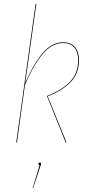

<svg xmlns="http://www.w3.org/2000/svg" viewBox="-20 -750 467 1011"><path d="M171.4 -730.5 112.8 -312Q159.2 -419.4 207 -473.4Q254.9 -527.3 312 -527.3Q352.5 -527.3 374.3 -502.2Q396 -477.1 396 -434.1Q396 -365.2 354.2 -320.1Q312.5 -274.9 231.4 -242.7L330.1 0H325.7L227.1 -244.6Q309.1 -276.9 350.3 -321.3Q391.6 -365.7 391.6 -434.1Q391.6 -475.6 371.3 -499.5Q351.1 -523.4 312 -523.4Q255.4 -523.4 206.8 -468Q158.2 -412.6 111.3 -301.8L69.3 0H65.4L167.5 -730.5ZM196.3 112.3Q196.3 116.2 193.4 123L154.3 240.7H151.9L188.5 119.6Q182.6 118.7 182.6 112.8Q182.6 106 189.5 106Q196.3 106 196.3 112.3Z"/></svg>

Font: Fira Sans Compressed Four
Style: Italic
Weight: 100
Width: 3
Italic angle: -8°
Designer: Carrois Corporate & Edenspiekermann AG
Foundry: Carrois Corporate GbR & Edenspiekermann AG
Version: Version 4.203;PS 004.203;hotconv 1.0.88;makeotf.lib2.5.64775